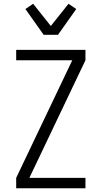

<svg xmlns="http://www.w3.org/2000/svg" viewBox="-20 -1000 540 1020"><path d="M66 0V-55L364 -680H66V-735H434V-680L136 -55H434V0ZM212 -815 115 -952 156 -980 250 -862 344 -980 385 -952 288 -815Z"/></svg>

Font: Iosevka Light
Style: Regular
Weight: 300
Monospace: yes
Designer: Belleve Invis
Foundry: Belleve Invis
Version: Version 32.5.0; ttfautohint (v1.8.4)